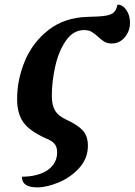

<svg xmlns="http://www.w3.org/2000/svg" viewBox="-20 -607 582 830"><path d="M75 157Q147 156 187 127.5Q227 99 227 51Q227 28 215.5 14.5Q204 1 178 -9Q107 -41 80.5 -79Q54 -117 54 -178Q54 -264 88 -344.5Q122 -425 190.5 -478Q259 -531 357 -534Q411 -535 436 -539Q461 -543 472 -553.5Q483 -564 488 -587Q510 -587 526 -564Q542 -541 542 -509Q542 -473 519.5 -446Q497 -419 463 -419Q444 -419 431.5 -426.5Q419 -434 404 -448Q389 -462 376 -469.5Q363 -477 344 -477Q297 -477 265.5 -432Q234 -387 219 -321Q204 -255 204 -192Q204 -154 217.5 -130Q231 -106 268 -89Q316 -67 338 -43Q360 -19 360 23Q360 77 323.5 118Q287 159 235 181Q183 203 141 203Q74 203 75 157Z"/></svg>

Font: Noto Serif CondExtraBold
Style: Italic
Weight: 800
Width: 3
Italic angle: -12°
Designer: Monotype Design Team
Foundry: Monotype Imaging Inc.
Version: Version 1.001